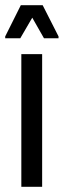

<svg xmlns="http://www.w3.org/2000/svg" viewBox="-45 -718 245 738"><path d="M37 0V-510H117V0ZM-25 -571V-578L35 -698H119L180 -578V-571H124L79 -650L33 -571Z"/></svg>

Font: Saira UltraCondensed SemiBold
Style: Regular
Weight: 600
Width: 1
Designer: Hector Gatti with collaboration of the Omnibus-Type team
Foundry: Omnibus-Type
Version: Version 1.101